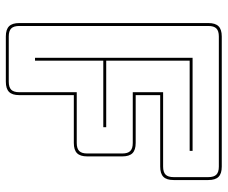

<svg xmlns="http://www.w3.org/2000/svg" viewBox="-81 -689 780 658"><g transform="rotate(90 309.0 -360.0)"><path d="M105 10Q81 10 70 -1Q59 -12 59 -36V-684Q59 -708 70 -719Q81 -730 105 -730H551Q575 -730 586 -719Q597 -708 597 -684V-565Q597 -541 586 -530Q575 -519 551 -519H306V-435H470Q494 -435 505 -424Q516 -413 516 -389V-269Q516 -245 505 -234Q494 -223 470 -223H306V-36Q306 -12 295 -1Q284 10 260 10ZM260 0Q279 0 287.5 -8.5Q296 -17 296 -36V-233H470Q489 -233 497.5 -241.5Q506 -250 506 -269V-389Q506 -408 497.5 -416.5Q489 -425 470 -425H296V-529H551Q570 -529 578.5 -537.5Q587 -546 587 -565V-684Q587 -703 578.5 -711.5Q570 -720 551 -720H105Q86 -720 77.5 -711.5Q69 -703 69 -684V-36Q69 -17 77.5 -8.5Q86 0 105 0ZM178 -90V-630H497V-620H188V-334H416V-324H188V-90Z"/></g></svg>

Font: Bungee Outline
Style: Regular
Weight: 400
Designer: David Jonathan Ross
Foundry: David Jonathan Ross
Version: Version 1.000;PS 1.0;hotconv 1.0.72;makeotf.lib2.5.5900